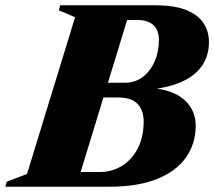

<svg xmlns="http://www.w3.org/2000/svg" viewBox="-62 -705 809 725"><path d="M302 -629.5 351 -685H523Q597.5 -685 642 -666.8Q686.5 -648.5 706.8 -617.2Q727 -586 727 -546.5Q727 -493 699.5 -454.8Q672 -416.5 619.5 -394.2Q567 -372 492 -366L495.5 -374Q586.5 -368.5 631.8 -329.8Q677 -291 677 -230Q677 -163.5 641 -111.5Q605 -59.5 532.5 -29.8Q460 0 351.5 0H142.5L134 -55.5H313.5Q362 -55.5 399.8 -79.5Q437.5 -103.5 459 -146.2Q480.5 -189 480.5 -246.5Q480.5 -287.5 457.8 -312.2Q435 -337 382.5 -337H216L235 -392.5H409.5Q448.5 -392.5 477.2 -414.5Q506 -436.5 522 -473.2Q538 -510 538 -554.5Q538 -578 529.2 -594.8Q520.5 -611.5 502.5 -620.5Q484.5 -629.5 456 -629.5ZM221.5 -640 160 -666 165.5 -685H435L225.5 0H-42L-36.5 -19L40 -48Z"/></svg>

Font: Newsreader 36pt ExtraBold
Style: Italic
Weight: 800
Italic angle: -17°
Designer: Hugues Gentile
Foundry: Production Type
Version: Version 1.003